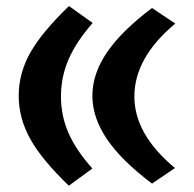

<svg xmlns="http://www.w3.org/2000/svg" viewBox="-20 -585 627 621"><path d="M203.1 -565.4 279.8 -510.7Q226.6 -450.2 201.9 -393.3Q177.2 -336.4 177.2 -272.9Q177.2 -210.9 201.4 -155.3Q225.6 -99.6 278.8 -40L202.6 15.6Q115.2 -68.4 77.9 -135.5Q40.5 -202.6 40.5 -275.4Q40.5 -348.1 78.1 -414.8Q115.7 -481.4 203.1 -565.4ZM471.7 -559.1 546.9 -508.8Q414.6 -398.4 414.6 -272.9Q414.6 -150.4 545.9 -41.5L471.7 8.8Q373 -65.4 325.9 -135Q278.8 -204.6 278.8 -275.4Q278.8 -346.2 325.9 -415.5Q373 -484.9 471.7 -559.1Z"/></svg>

Font: Pinar DS4 ExtraBold
Style: Regular
Weight: 800
Designer: Amin Abedi
Version: Version 3.000